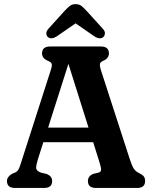

<svg xmlns="http://www.w3.org/2000/svg" viewBox="-20 -930 753 950"><path d="M238 -34.5Q238 0 198.5 0H54Q14.5 0 14.5 -34.5Q14.5 -54.5 38.5 -69.5L54 -76Q65.5 -81.5 71.2 -91Q77 -100.5 85.5 -129L231.5 -584Q238.5 -605 235.8 -613.8Q233 -622.5 217.5 -629Q188 -641 188 -665.5Q188 -700 228 -700H479.5Q519 -700 519 -665.5Q519 -641 489.5 -628.5Q477 -623 474.8 -614.5Q472.5 -606 478 -587L622 -143Q632.5 -110 642 -95.5Q651.5 -81 668.5 -73.5Q685.5 -65 691.8 -56.5Q698 -48 698 -34.5Q698 0 658.5 0H454.5Q415 0 415 -34.5Q415 -58.5 441 -69.5L469.5 -76.5Q480 -80 480.2 -90.5Q480.5 -101 472.5 -126L441 -226.5H194.5L167.5 -142Q158 -111 159 -97.8Q160 -84.5 182 -76L211.5 -69Q238 -58 238 -34.5ZM218 -298.5H418L318.5 -614ZM491.5 -747Q474.5 -732.5 446.5 -750.5L354 -814.5L261.5 -750.5Q233.5 -732.5 216.5 -747Q210 -753 209.2 -764.2Q208.5 -775.5 219.5 -787.5L298.5 -875Q313 -890.5 324.5 -900Q336 -909.5 354 -909.5Q372 -909.5 383.8 -900Q395.5 -890.5 409.5 -875L489 -787.5Q500 -775.5 499 -764.2Q498 -753 491.5 -747Z"/></svg>

Font: Fraunces 72pt S100 SemiBold
Style: Regular
Weight: 600
Version: Version 1.000; ttfautohint (v1.8.3)